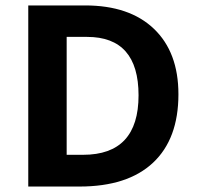

<svg xmlns="http://www.w3.org/2000/svg" viewBox="-20 -683 728 703"><path d="M633.3 -337.9Q633.3 -174.3 540.3 -87.2Q447.3 0 271 0H83.5V-663.1H291.5Q454.1 -663.1 543.7 -577.4Q633.3 -491.7 633.3 -337.9ZM487.3 -334Q487.3 -547.9 298.8 -547.9H224.1V-116.2H284.2Q487.3 -116.2 487.3 -334Z"/></svg>

Font: Bpm'online Open Sans
Style: Bold
Weight: 700
Foundry: Ascender Corporation
Version: Version 1.10